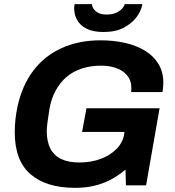

<svg xmlns="http://www.w3.org/2000/svg" viewBox="-20 -892 842 924"><path d="M341 12Q203 12 127 -53.5Q51 -119 51 -255Q51 -288 54.5 -319Q58 -350 64 -378Q86 -480 140 -551.5Q194 -623 276.5 -660.5Q359 -698 464 -698Q527 -698 582 -685.5Q637 -673 678.5 -647.5Q720 -622 743 -583.5Q766 -545 766 -494Q766 -483 765 -472Q764 -461 762 -449H611Q612 -455 612 -460Q612 -465 612 -470Q612 -496 601 -515.5Q590 -535 570.5 -548.5Q551 -562 524.5 -569Q498 -576 467 -576Q415 -576 373 -562Q331 -548 300 -521.5Q269 -495 248 -456.5Q227 -418 218 -368Q215 -347 212.5 -331Q210 -315 208.5 -303Q207 -291 206 -281.5Q205 -272 205 -262Q205 -211 222.5 -177Q240 -143 275 -126.5Q310 -110 362 -110Q418 -110 465 -127.5Q512 -145 542.5 -177Q573 -209 578 -250L579 -257H375L396 -371H748L683 0H586L584 -76Q550 -47 513 -27.5Q476 -8 434 2Q392 12 341 12ZM478 -738Q428 -738 396.5 -754Q365 -770 351 -796Q337 -822 337 -850Q337 -855 337.5 -861Q338 -867 339 -872H423Q423 -869 423.5 -865.5Q424 -862 425 -859Q429 -850 437 -841.5Q445 -833 458.5 -827.5Q472 -822 493 -822Q519 -822 537.5 -830Q556 -838 567 -850Q578 -862 580 -872H665Q660 -840 637 -809.5Q614 -779 575 -758.5Q536 -738 478 -738Z"/></svg>

Font: Archivo SemiBold
Style: Bold Italic
Weight: 700
Italic angle: -10°
Version: Version 2.001